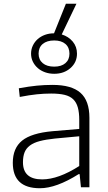

<svg xmlns="http://www.w3.org/2000/svg" viewBox="-20 -995 576 1020"><path d="M192 5Q48 5 48 -130Q48 -208 97.5 -248Q147 -288 259 -298L401 -310V-358Q401 -397 393.5 -424Q386 -451 369 -467.5Q352 -484 323.5 -491Q295 -498 252 -498Q214 -498 175.5 -494Q137 -490 85 -480L80 -526Q135 -536 176 -540Q217 -544 259 -544Q360 -544 407.5 -502Q455 -460 455 -369V0H410L403 -70H398Q279 5 192 5ZM204 -42Q290 -42 401 -113V-271L272 -259Q224 -254 191.5 -245.5Q159 -237 139 -222Q119 -207 110.5 -185.5Q102 -164 102 -133Q102 -42 204 -42ZM268 -603Q242 -603 219.5 -611Q197 -619 180.5 -633.5Q164 -648 154.5 -667.5Q145 -687 145 -710Q145 -733 154.5 -753Q164 -773 180.5 -787.5Q197 -802 219 -810Q241 -818 267 -818L330 -975H386L308 -812Q344 -801 366.5 -774Q389 -747 389 -710Q389 -664 354.5 -633.5Q320 -603 268 -603ZM268 -641Q306 -641 327.5 -659.5Q349 -678 349 -710Q349 -743 327.5 -761.5Q306 -780 268 -780Q229 -780 207 -761.5Q185 -743 185 -710Q185 -678 207 -659.5Q229 -641 268 -641Z"/></svg>

Font: Encode Sans Wide
Style: ExtraLight
Weight: 200
Designer: Pablo Impallari, Andres Torresi
Foundry: Pablo Impallari, Andres Torresi
Version: Version 1.000; ttfautohint (v1.00) -l 8 -r 50 -G 200 -x 14 -